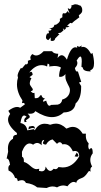

<svg xmlns="http://www.w3.org/2000/svg" viewBox="-20 -685 484 922"><path d="M204.1 217.8 158.7 214.8Q138.7 197.8 104.5 193.4Q98.6 180.2 85 180.2Q75.2 180.2 65.9 185.1L61.5 171.9L52.2 168.9Q44.4 143.6 21 133.8L20 123.5Q20 110.4 28.3 106.4Q23.9 76.7 13.7 76.7L11.7 77.1L19 43.9L18.1 28.3Q18.1 -5.9 42.5 -18.6V-22Q42.5 -37.6 60.5 -37.6L61.5 -45.9Q18.6 -81.5 18.6 -110.8Q18.6 -125 28.8 -137.7L20 -152.8Q44.4 -171.4 62 -171.4Q70.3 -171.4 77.1 -167.5L99.6 -184.1Q97.2 -190.9 91.3 -190.9L85.4 -189.5L87.9 -202.6Q61.5 -241.2 61.5 -279.8Q61.5 -298.3 66.4 -312.5L64.5 -320.8Q64.5 -334.5 80.6 -358.9L85.4 -356.4L102.1 -376.5L106 -376Q114.3 -376 114.3 -386.7L113.8 -393.1L127.9 -398.4L125.5 -407.7Q125.5 -416.5 135.3 -425.3Q145 -418.5 153.8 -418.5Q170.4 -418.5 189.5 -439H230Q237.8 -426.8 259.8 -426.8L256.3 -406.2Q266.6 -419.9 276.4 -419.9Q288.6 -419.9 301.3 -398.4Q318.8 -458 341.8 -458L350.6 -456.1L350.1 -464.4L360.4 -460L373.5 -466.8L369.6 -458.5L378.4 -460Q399.4 -460 417.5 -425.8L423.8 -431.2Q431.6 -402.8 431.6 -381.3Q431.6 -351.6 413.6 -348.1L415 -341.8Q377.9 -342.3 377.9 -360.4L371.1 -363.8L372.6 -390.1Q372.6 -413.6 365.7 -413.6Q359.9 -413.6 348.1 -394Q351.6 -389.2 351.6 -382.3Q351.6 -370.6 339.8 -358.4Q342.8 -341.3 350.1 -341.3L354 -342.3L370.1 -292L359.4 -288.6L369.6 -272V-264.6Q369.6 -210.9 343.3 -188.5Q336.9 -146 285.6 -145Q261.7 -122.6 229 -122.6Q194.3 -122.6 149.4 -151.4Q144 -138.7 124 -138.7L112.8 -139.6Q123 -129.9 123 -124Q123 -119.1 113.8 -113.8Q104.5 -108.4 104.5 -106Q104.5 -103 108.9 -99.6L97.7 -98.6L96.2 -106.9Q96.2 -117.2 107.9 -124Q101.6 -130.4 95.7 -130.4Q83.5 -130.4 78.1 -94.2Q106 -89.4 111.3 -59.1L142.6 -64.9L147 -59.1Q164.6 -90.8 194.8 -90.8Q209 -90.8 220.7 -85.9Q236.8 -91.3 247.6 -91.3Q274.9 -91.3 298.8 -67.4Q316.9 -75.7 329.1 -75.7Q357.4 -75.7 377 -43H392.6L392.1 -33.2Q392.1 -10.3 405.8 3.4L403.8 16.1Q403.8 25.4 408.2 33.2Q414.1 26.4 418 26.4Q425.3 26.4 425.3 51.3Q413.6 65.9 413.6 83Q413.6 98.1 422.4 114.7Q414.1 120.1 414.1 130.4L415 139.2L409.2 136.2Q406.2 136.2 403.3 140.6Q400.4 145 396.2 150.6Q392.1 156.2 385.7 162.1Q379.4 168 370.1 170.9Q348.1 178.2 346.2 192.9Q340.3 188.5 334 188.5Q319.8 188.5 303.7 209.5Q292 205.6 284.7 205.6Q269 205.6 253.9 214.8Q243.7 210.4 232.9 210.4Q219.2 210.4 204.1 217.8ZM217.3 -177.2Q221.2 -177.2 225.1 -181.2L257.3 -182.6Q276.4 -187 278.8 -207Q295.9 -211.4 305.9 -223.6Q315.9 -235.8 315.9 -252.4Q315.9 -259.8 312.5 -266.8Q309.1 -273.9 304.9 -281.7Q300.8 -289.6 297.4 -298.3Q293.9 -307.1 293.9 -318.4L294.4 -329.1Q283.2 -315.9 270 -315.9L263.7 -316.9Q263.7 -341.3 272.9 -360.4Q260.7 -368.2 240.2 -368.2L215.8 -365.7L217.3 -371.6Q217.3 -377.9 208.5 -379.4L206.1 -365.7Q193.8 -372.1 179.7 -372.1Q148.9 -372.1 120.6 -336.9L128.9 -340.3Q135.7 -340.3 136.7 -325.7L121.6 -314.5L130.9 -309.1Q123 -295.4 123 -284.2Q123 -276.9 130.4 -267.8Q137.7 -258.8 137.7 -254.9Q137.7 -249 127.4 -247.1Q134.8 -238.3 141.1 -238.3L145.5 -239.3L147 -213.9L152.3 -213.4Q167 -213.4 172.9 -227.1H180.2Q180.2 -215.8 196.8 -210.9Q187 -207 187 -200.2L187.5 -196.3L201.7 -201.7Q208.5 -177.2 217.3 -177.2ZM116.2 -63.5 119.1 -77.1 135.3 -80.1Q147.9 -80.1 147.9 -66.4Q144 -70.3 137.7 -70.3Q128.9 -70.3 116.2 -63.5ZM179.7 137.7Q198.2 137.7 199.2 114.7Q210 135.7 221.2 135.7Q229 135.7 237.3 125.5L246.1 127.4Q254.9 127.4 260.7 117.2L281.2 119.1Q329.1 119.1 360.4 65.9Q360.4 40 339.4 40L329.6 41.5Q314.5 7.3 288.1 7.3L279.8 8.3Q273.9 -2 267.1 -2Q260.3 -2 253.9 5.9L232.4 -15.6Q212.4 -11.2 201.2 9.3Q186 8.8 186 0.5L192.4 -13.2Q179.7 -13.2 179.7 4.9L180.2 12.7Q168.9 1.5 158.7 1.5Q148.9 1.5 139.2 9.8Q130.4 3.9 122.6 3.9Q100.6 3.9 85.4 43.9L85.9 67.9Q94.7 70.3 94.7 87.4V92.8Q107.4 95.2 125.2 111.3Q143.1 127.4 154.8 127.4L168.5 125.5L167 135.7ZM349.1 67.4 338.4 65.9 348.6 47.4Q356.4 56.6 356.4 62.5Q356.4 67.4 349.1 67.4ZM230.5 -488.3 223.6 -489.3V-505.4L211.9 -492.2Q200.7 -496.1 200.7 -505.9Q200.7 -514.2 205.6 -523.4L215.3 -525.9L213.4 -536.1Q213.4 -539.1 215.3 -539.1L220.2 -536.6L228.5 -545.4L215.8 -549.3Q228 -549.8 232.7 -552.5Q237.3 -555.2 238.8 -558.3Q240.2 -561.5 240.7 -564Q241.2 -566.4 245.6 -566.4L246.1 -565.9Q250.5 -565.9 259.3 -573.5Q268.1 -581.1 268.1 -588.4L267.1 -594.2L279.8 -602.5L279.3 -608.9Q279.3 -621.6 285.6 -621.6L291.5 -620.6Q298.3 -620.6 303.7 -631.8L314 -620.6L305.2 -644L310.5 -644.5L314.5 -641.1Q318.4 -641.1 323.7 -652.3L321.8 -658.2L339.8 -664.6Q351.6 -664.6 358.4 -660.2L362.8 -658.2L363.3 -660.2Q375 -651.9 375 -636.7Q375 -628.9 372.3 -624.8Q369.6 -620.6 366.7 -618.2Q363.8 -615.7 361.1 -613.8Q358.4 -611.8 358.4 -608.9L361.3 -602.1Q331.1 -580.6 325.7 -573.2L317.4 -575.2L301.8 -561.5L314 -559.6Q307.1 -553.7 300.3 -553.7L295.9 -554.2L296.4 -548.3L290 -541.5L281.7 -549.3L285.2 -539.6L272 -528.3Q258.3 -526.4 258.3 -523.9L265.6 -521L245.1 -500.5Q243.2 -488.3 230.5 -488.3Z"/></svg>

Font: Truetypewriter PolyglOTT
Style: Regular
Weight: 400
Designer: Sergey Beatoff a.k.a. Sam_T
Version: Version 3.76